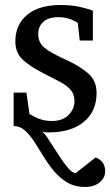

<svg xmlns="http://www.w3.org/2000/svg" viewBox="-20 -514 438 763"><path d="M317.9 229Q277.8 229 247.8 211.4Q217.8 193.8 194.8 166.3Q171.9 138.7 153.1 107.9Q134.3 77.1 116.5 49.6Q98.6 22 78.9 4.4Q59.1 -13.2 34.2 -13.2V-146H85L97.2 -61Q112.3 -51.3 134.5 -42.2Q156.7 -33.2 186 -33.2Q229 -33.2 252.4 -57.1Q275.9 -81.1 275.9 -110.8Q275.9 -139.2 261.2 -156.5Q246.6 -173.8 219.5 -188.2Q192.4 -202.6 153.8 -222.2Q99.1 -250 70.1 -277.1Q41 -304.2 41 -349.1Q41 -416 87.9 -455.1Q134.8 -494.1 221.2 -494.1Q265.1 -494.1 299.6 -486.1Q334 -478 349.1 -471.2V-353H296.9L289.1 -422.9Q278.3 -431.2 257.3 -438.5Q236.3 -445.8 212.9 -445.8Q171.9 -445.8 151.9 -427Q131.8 -408.2 131.8 -378.9Q131.8 -345.2 155.8 -325Q179.7 -304.7 243.2 -275.9Q295.4 -252.4 329.6 -223.1Q363.8 -193.8 363.8 -145Q363.8 -71.3 313 -29.5Q262.2 12.2 172.9 12.2Q157.2 12.2 147 9.3Q155.8 14.6 168.2 33Q180.7 51.3 195.6 75Q210.4 98.6 225.8 121.3Q241.2 144 255.4 158.9Q269.5 173.8 280.8 173.8L359.9 111.8Q372.6 115.2 385.3 128.9Q397.9 142.6 397.9 167Q397.9 192.4 376 210.7Q354 229 317.9 229Z"/></svg>

Font: Charis
Style: Regular
Weight: 400
Designer: Walt Agee, Miriam Martin, Annie Olsen, Victor Gaultney, Lorna Priest, Alan Ward, Bob Hallissy, Martin Hosken, Sharon Cor
Foundry: SIL Global
Version: Version 7.000